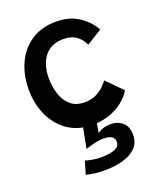

<svg xmlns="http://www.w3.org/2000/svg" viewBox="-145 -638 803 966"><g transform="rotate(-20 256.5 -154.5)"><path d="M248 239.5Q209 239.5 182.8 234.8Q156.5 230 149 228L169.5 159Q182.5 163.5 207.2 167.8Q232 172 247.5 172Q297.5 172 325.2 161.2Q353 150.5 353 125.5Q353 87 295.5 87Q270 87 241 94.2Q212 101.5 197.5 107L218 -0.5Q158 -12.5 115 -51.2Q72 -90 49 -147Q26 -204 26 -270.5Q26 -350.5 55 -413Q84 -475.5 139 -511.5Q194 -547.5 272 -547.5Q342 -547.5 392 -514.8Q442 -482 467.5 -434L385 -383Q382 -390 371.2 -406.8Q360.5 -423.5 337.5 -438Q314.5 -452.5 274.5 -452.5Q209.5 -452.5 175 -408.2Q140.5 -364 140.5 -292.5Q140.5 -248.5 153 -208.2Q165.5 -168 194.2 -142.2Q223 -116.5 270.5 -116.5Q309 -116.5 336.5 -131.8Q364 -147 379.5 -164.2Q395 -181.5 398.5 -187L480 -104.5Q467.5 -81.5 441.5 -58Q415.5 -34.5 377.5 -17.8Q339.5 -1 290.5 3L282 54.5Q289.5 45.5 309.5 38.2Q329.5 31 351.5 31Q391 31 416.5 53Q442 75 442 120.5Q442 161.5 416.5 187.8Q391 214 347.2 226.8Q303.5 239.5 248 239.5Z"/></g></svg>

Font: Grandstander Medium
Style: Regular
Weight: 500
Designer: Tyler Finck
Foundry: Etcetera Type Co
Version: Version 1.200; ttfautohint (v1.8.3)